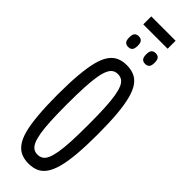

<svg xmlns="http://www.w3.org/2000/svg" viewBox="-328 -981 993 993"><g transform="rotate(45 168.5 -484.0)"><path d="M167.9 -55.7Q185.1 -55.7 198 -63.7Q210.8 -71.6 219.7 -90.9Q228.5 -110.1 234.4 -143.4Q240.3 -176.7 242.9 -227.5Q245.4 -278.4 245.4 -349.8Q245.4 -421.1 242.9 -472.3Q240.3 -523.6 234.5 -557Q228.6 -590.4 219.7 -609.7Q210.8 -629 198 -636.9Q185.1 -644.9 167.9 -644.9Q151.6 -644.9 139.2 -636.9Q126.8 -629 117.8 -609.7Q108.8 -590.4 103 -556.6Q97.1 -522.7 94.6 -471.4Q92 -420.2 92 -349Q92 -277.5 94.6 -227.2Q97.1 -176.9 103 -143.4Q108.8 -109.8 117.8 -90.8Q126.8 -71.8 139.2 -63.8Q151.6 -55.7 167.9 -55.7ZM168.2 10Q137.6 10 113.9 -0.3Q90.2 -10.6 72.6 -34.7Q55 -58.9 44.1 -99.7Q33.3 -140.6 27.9 -202.4Q22.4 -264.2 22.4 -349Q22.4 -434.8 27.9 -496.1Q33.3 -557.5 44.1 -599Q55 -640.5 72.6 -665Q90.2 -689.4 113.9 -699.7Q137.6 -710 168.2 -710Q199.3 -710 223.2 -699.7Q247.1 -689.4 264.5 -665.3Q281.8 -641.1 292.9 -599.9Q304 -558.6 309.5 -497Q315 -435.4 315 -350.2Q315 -265 309.6 -203.6Q304.2 -142.1 293 -100.8Q281.8 -59.5 264.5 -35.1Q247.1 -10.7 223.2 -0.4Q199.3 10 168.2 10ZM230.1 -781.2Q215.3 -781.2 207.2 -790.1Q199.2 -799 199.2 -820.3Q199.2 -841.9 207.2 -850.6Q215.3 -859.4 230.1 -859.4Q245.6 -859.4 253.3 -850.6Q261.1 -841.9 261.1 -820.3Q261.1 -799 253.3 -790.1Q245.6 -781.2 230.1 -781.2ZM106.3 -781.2Q90.9 -781.2 83.1 -790.1Q75.3 -799 75.3 -820.3Q75.3 -841.9 83.1 -850.6Q90.9 -859.4 106.3 -859.4Q121.7 -859.4 129.5 -850.6Q137.3 -841.9 137.3 -820.3Q137.3 -799 129.5 -790.1Q121.7 -781.2 106.3 -781.2ZM79.1 -919.2V-977.6H257.3V-919.2Z"/></g></svg>

Font: Georama ExtraCondensed Thin
Style: Regular
Weight: 100
Width: 2
Designer: Jean-Baptiste Levee
Foundry: Production Type
Version: Version 1.001